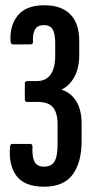

<svg xmlns="http://www.w3.org/2000/svg" viewBox="-20 -516 354 727"><path d="M147 191Q73 191 42.5 150Q12 109 18 40Q19 29 26 29H95Q103 29 103 40Q101 77 110.5 96Q120 115 147 115Q174 115 186 96Q198 77 198 29V-45Q198 -88 181 -109Q164 -130 123 -130H82Q78 -130 76 -132.5Q74 -135 74 -140V-199Q74 -204 76 -206.5Q78 -209 82 -209H119Q154 -209 171.5 -233.5Q189 -258 189 -305V-354Q189 -390 179 -405.5Q169 -421 146 -421Q122 -421 112.5 -404Q103 -387 105 -358Q105 -354 103 -351Q101 -348 97 -348H29Q21 -348 20 -359Q16 -418 47 -457Q78 -496 148 -496Q213 -496 246.5 -461.5Q280 -427 280 -361V-307Q280 -260 262.5 -226.5Q245 -193 214 -177V-176Q249 -165 269 -132Q289 -99 289 -48V19Q289 99 255 145Q221 191 147 191Z"/></svg>

Font: Sofia Sans Extra Condensed SemiBold
Style: Regular
Weight: 600
Designer: Botio Nikoltchev, Ani Petrova
Foundry: lettersoup
Version: Version 4.101